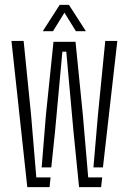

<svg xmlns="http://www.w3.org/2000/svg" viewBox="-20 -768 528 788"><path d="M304.5 0 281.5 -229.5 252 -556H236L206 -229.5L190.5 -81H151L168.5 -296.5L199.5 -596.5H290L320 -296.5L342 -40H399.5L395 0ZM92 0 27 -600H77L107.5 -296.5L129 -40H187.5L183.5 0ZM363.5 -81 382 -296.5 412 -600H461.5L402.5 -81ZM155.5 -640 225 -748H263L332.5 -640H291.5L244.5 -716L197.5 -640Z"/></svg>

Font: Big Shoulders Stencil Text ExtraLight
Style: Regular
Weight: 250
Version: Version 2.001